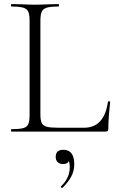

<svg xmlns="http://www.w3.org/2000/svg" viewBox="-20 -645 570 941"><path d="M178 -85Q178 -56 184.5 -42.5Q191 -29 208.5 -24Q226 -19 264 -19H392Q491 -19 509 -146Q509 -149 514.5 -148.5Q520 -148 520 -145Q511 -66 511 -15Q511 -7 508 -3.5Q505 0 496 0H36Q34 0 34 -6Q34 -12 36 -12Q75 -12 93.5 -17Q112 -22 118.5 -36.5Q125 -51 125 -81V-544Q125 -574 118.5 -588Q112 -602 93.5 -607.5Q75 -613 36 -613Q34 -613 34 -619Q34 -625 36 -625L85 -624Q127 -622 151 -622Q178 -622 220 -624L267 -625Q269 -625 269 -619Q269 -613 267 -613Q228 -613 209.5 -607.5Q191 -602 184.5 -587.5Q178 -573 178 -543ZM344 160Q344 192 329.5 219.5Q315 247 287 275Q286 276 284 276Q281 276 279 272.5Q277 269 279 268Q322 228 322 173Q322 155 317 145Q311 159 289 159Q272 159 262.5 149.5Q253 140 253 124Q253 89 291 89Q317 89 330.5 107Q344 125 344 160Z"/></svg>

Font: Cormorant Infant Light
Style: Regular
Weight: 300
Designer: Christian Thalmann (Catharsis Fonts)
Version: Version 3.000